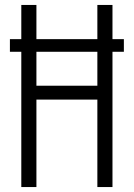

<svg xmlns="http://www.w3.org/2000/svg" viewBox="-20 -755 540 775"><path d="M66 0V-546H20V-597H66V-735H127V-597H373V-735H434V-597H480V-546H434V0H373V-353H127V0ZM127 -409H373V-546H127Z"/></svg>

Font: Iosevka Term Curly Light
Style: Regular
Weight: 300
Designer: Belleve Invis
Foundry: Belleve Invis
Version: Version 32.3.0